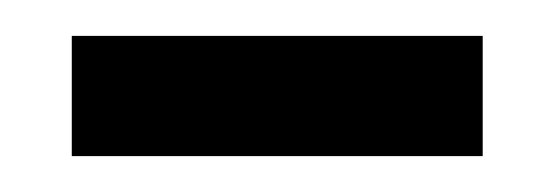

<svg xmlns="http://www.w3.org/2000/svg" viewBox="-20 -727 309 107"><path d="M20 -640V-707H249V-640Z"/></svg>

Font: Plus Jakarta Display
Style: Regular
Weight: 400
Designer: Gumpita Rahayu
Foundry: Tokotype Studio
Version: Version 1.000;hotconv 1.0.109;makeotfexe 2.5.65596